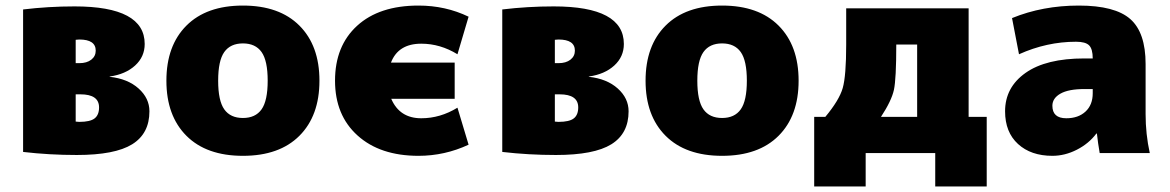

<svg xmlns="http://www.w3.org/2000/svg" viewBox="-20 -550 4205 690"><path d="M252 -113Q254 -113 258.5 -112.5Q263 -112 265 -112Q304 -112 320 -124.5Q336 -137 336 -164Q336 -211 269 -211H252ZM252 -323H265Q292 -323 308 -335.5Q324 -348 324 -368Q324 -408 265 -408Q263 -408 258.5 -407.5Q254 -407 252 -407ZM517 -150Q517 -70 455 -31.5Q393 7 256 7Q157 7 63 -4V-516Q154 -527 248 -527Q500 -527 500 -392Q500 -346 465.5 -314.5Q431 -283 374 -275V-274Q439 -267 478 -232Q517 -197 517 -150Z M650 -458Q722 -530 853 -530Q984 -530 1056 -458Q1128 -386 1128 -260Q1128 -134 1056 -62Q984 10 853 10Q722 10 650 -62Q578 -134 578 -260Q578 -386 650 -458ZM786 -157Q808 -126 853 -126Q898 -126 920 -157Q942 -188 942 -260Q942 -332 920 -363Q898 -394 853 -394Q808 -394 786 -363Q764 -332 764 -260Q764 -188 786 -157Z M1624 -163 1664 -30Q1578 10 1484 10Q1346 10 1265 -63Q1184 -136 1184 -260Q1184 -385 1263.5 -457.5Q1343 -530 1484 -530Q1581 -530 1664 -490L1624 -355Q1562 -393 1494 -393Q1411 -393 1385 -325H1614V-195H1386Q1416 -125 1494 -125Q1562 -125 1624 -163Z M1974 -113Q1976 -113 1980.5 -112.5Q1985 -112 1987 -112Q2026 -112 2042 -124.5Q2058 -137 2058 -164Q2058 -211 1991 -211H1974ZM1974 -323H1987Q2014 -323 2030 -335.5Q2046 -348 2046 -368Q2046 -408 1987 -408Q1985 -408 1980.5 -407.5Q1976 -407 1974 -407ZM2239 -150Q2239 -70 2177 -31.5Q2115 7 1978 7Q1879 7 1785 -4V-516Q1876 -527 1970 -527Q2222 -527 2222 -392Q2222 -346 2187.5 -314.5Q2153 -283 2096 -275V-274Q2161 -267 2200 -232Q2239 -197 2239 -150Z M2372 -458Q2444 -530 2575 -530Q2706 -530 2778 -458Q2850 -386 2850 -260Q2850 -134 2778 -62Q2706 10 2575 10Q2444 10 2372 -62Q2300 -134 2300 -260Q2300 -386 2372 -458ZM2508 -157Q2530 -126 2575 -126Q2620 -126 2642 -157Q2664 -188 2664 -260Q2664 -332 2642 -363Q2620 -394 2575 -394Q2530 -394 2508 -363Q2486 -332 2486 -260Q2486 -188 2508 -157Z M3146 -130H3276V-390H3201Q3201 -266 3192.5 -227Q3184 -188 3146 -130ZM2946 -130Q2996 -190 3008.5 -233.5Q3021 -277 3021 -390V-520H3461V-130H3526V120H3341V0H3091V120H2906V-130Z M3877 -340H3907Q3907 -374 3894 -387Q3881 -400 3847 -400Q3742 -400 3642 -355L3617 -485Q3727 -530 3857 -530Q3987 -530 4042 -481.5Q4097 -433 4097 -320V-140Q4097 -68 4112 0H3932Q3926 -34 3922 -70H3920Q3893 -34 3850 -12Q3807 10 3762 10Q3685 10 3638.5 -32.5Q3592 -75 3592 -150Q3592 -236 3665.5 -288Q3739 -340 3877 -340ZM3762 -170Q3762 -125 3812 -125Q3855 -125 3881 -149Q3907 -173 3907 -215V-230H3877Q3820 -230 3791 -213.5Q3762 -197 3762 -170Z"/></svg>

Font: Mplus 1p Black
Style: Regular
Weight: 900
Version: Version 1.061